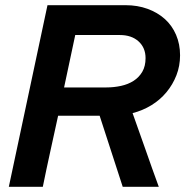

<svg xmlns="http://www.w3.org/2000/svg" viewBox="-20 -720 714 740"><path d="M14 0Q52 -176 88.5 -350Q125 -524 163 -700H464Q510 -700 548.5 -686Q587 -672 615 -647Q643 -622 658.5 -586Q674 -550 674 -507Q674 -466 660 -430Q646 -394 621.5 -364.5Q597 -335 563.5 -314.5Q530 -294 491 -284Q517 -212 541.5 -141.5Q566 -71 592 0H453Q431 -69 408.5 -137Q386 -205 364 -274H204Q189 -205 174 -137Q159 -69 145 0ZM442 -585H270Q259 -534 248.5 -484Q238 -434 227 -383H390Q419 -383 446.5 -389Q474 -395 495 -408.5Q516 -422 528.5 -443.5Q541 -465 541 -496Q541 -536 514 -560.5Q487 -585 442 -585Z"/></svg>

Font: Rosa Sans SemiBold
Style: Italic
Weight: 600
Italic angle: -12°
Designer: Pentagram / MCKL
Foundry: Pentagram / MCKL
Version: Version 1.005;September 16, 2019;FontCreator 11.5.0.2425 64-